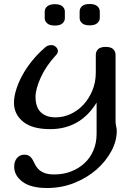

<svg xmlns="http://www.w3.org/2000/svg" viewBox="-20 -633 675 962"><path d="M464 -119Q423 -52 364.5 -19Q306 14 232 14Q141 14 95.5 -23.5Q50 -61 50 -118Q50 -148 61 -183.5Q72 -219 91.5 -255Q111 -291 139 -326Q167 -361 200 -390Q211 -401 219.5 -404Q228 -407 238 -407Q251 -407 260.5 -397.5Q270 -388 270 -378Q270 -373 268 -367.5Q266 -362 258 -354Q234 -328 215.5 -300.5Q197 -273 184.5 -245.5Q172 -218 165 -193Q158 -168 158 -148Q158 -96 184.5 -70.5Q211 -45 259 -45Q298 -45 334.5 -62Q371 -79 398.5 -109Q426 -139 443 -180Q460 -221 460 -270V-358Q460 -375 471.5 -386.5Q483 -398 510 -398Q536 -398 547.5 -386.5Q559 -375 559 -358V-27Q559 -11 562 0Q565 11 565 23Q565 74 537.5 125Q510 176 463 217Q416 258 352.5 283.5Q289 309 216 309Q134 309 92.5 277.5Q51 246 51 202Q51 175 65.5 158.5Q80 142 101 142Q119 142 128.5 149.5Q138 157 144 168Q150 179 156 191.5Q162 204 173 215Q184 226 202.5 233.5Q221 241 252 241Q298 241 336.5 226Q375 211 403.5 184.5Q432 158 448 120.5Q464 83 464 38ZM255 -505Q229 -505 216.5 -516Q204 -527 204 -542V-575Q204 -590 216.5 -601Q229 -612 255 -612Q281 -612 293 -601Q305 -590 305 -575V-542Q305 -527 293 -516Q281 -505 255 -505ZM429 -506Q403 -506 391 -517Q379 -528 379 -543V-576Q379 -591 391 -602Q403 -613 429 -613Q455 -613 467.5 -602Q480 -591 480 -576V-543Q480 -528 467.5 -517Q455 -506 429 -506Z"/></svg>

Font: Sofadi One
Style: Regular
Weight: 400
Designer: Botjo Nikoltchev
Foundry: Botjo Nikoltchev
Version: Version 1.002